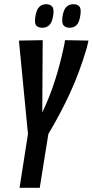

<svg xmlns="http://www.w3.org/2000/svg" viewBox="-20 -893 441 913"><path d="M73 0 113 -256 70 -700 183 -702 181 -358Q215 -429 240 -506Q265 -583 283 -668Q287 -685 289 -702L401 -700Q399 -691 396.5 -681.5Q394 -672 392 -663Q358 -548 312.5 -449.5Q267 -351 210 -256L169 0ZM311 -761Q293 -761 283 -771.5Q273 -782 277 -813Q282 -847 295.5 -860Q309 -873 329 -873Q348 -873 357.5 -862Q367 -851 362 -820Q357 -786 344 -773.5Q331 -761 311 -761ZM181 -761Q162 -761 152.5 -771.5Q143 -782 148 -813Q153 -846 166 -859.5Q179 -873 199 -873Q218 -873 228 -862Q238 -851 233 -820Q228 -786 214.5 -773.5Q201 -761 181 -761Z"/></svg>

Font: Georama Extra Condensed SemiBold
Style: Italic
Weight: 600
Width: 2
Italic angle: -9°
Designer: Jean-Baptiste Levee
Foundry: Production Type
Version: Version 1.000